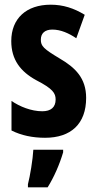

<svg xmlns="http://www.w3.org/2000/svg" viewBox="-20 -577 414 818"><path d="M347 -160C347 -244 301 -289 234 -328C166 -369 154 -380 154 -408C154 -435 171 -451 203 -451C239 -451 274 -435 305 -414L341 -514C295 -542 249 -557 196 -557C92 -557 28 -498 28 -402C28 -323 67 -272 135 -235C205 -199 217 -180 217 -153C217 -120 197 -103 160 -103C113 -103 64 -123 29 -147V-21C71 0 119 10 172 10C282 10 347 -49 347 -160ZM249 72V61H122C120 101 108 174 99 208V221H183C210 178 234 123 249 72Z"/></svg>

Font: Noto Sans Armenian ExtraCondensed
Style: Regular
Weight: 400
Width: 2
Designer: Monotype Design Team
Foundry: Monotype Imaging Inc.
Version: Version 2.008